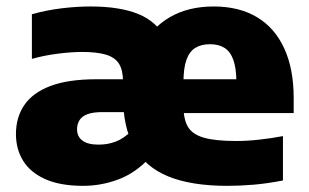

<svg xmlns="http://www.w3.org/2000/svg" viewBox="-20 -578 978 608"><path d="M700 10.5Q585.5 10.5 512.5 -19.5Q439.5 -49.5 404.5 -112.5Q369.5 -175.5 369.5 -274L397.5 -285.5Q397.5 -367.5 428.8 -428.8Q460 -490 518.2 -523.8Q576.5 -557.5 656.5 -557.5Q737.5 -557.5 794 -523.5Q850.5 -489.5 880.2 -424.5Q910 -359.5 910 -267.5V-220H520.5V-327H758.5L728.5 -317.5Q728.5 -361 719.2 -387.5Q710 -414 691.5 -426Q673 -438 645 -438Q617 -438 598.2 -426.2Q579.5 -414.5 570.2 -388Q561 -361.5 561 -318.5V-241.5Q561 -201 574.8 -177Q588.5 -153 624.8 -142.2Q661 -131.5 729 -131.5Q762.5 -131.5 801 -135.8Q839.5 -140 876 -147V-6.5Q827.5 3 784 6.8Q740.5 10.5 700 10.5ZM243.5 10.5Q171 10.5 123.8 -10.5Q76.5 -31.5 53.5 -68.5Q30.5 -105.5 30.5 -153.5Q30.5 -206 56.8 -245Q83 -284 139.2 -305.5Q195.5 -327 285 -327H403.5V-223H304Q274 -223 256.5 -216.2Q239 -209.5 231.5 -197Q224 -184.5 224 -168.5Q224 -145.5 241 -132.8Q258 -120 292 -120Q321 -120 346.2 -129.5Q371.5 -139 398.5 -165L455 -79.5Q410.5 -31 355.8 -10.2Q301 10.5 243.5 10.5ZM369.5 -274V-320.5Q369.5 -355.5 357 -375.8Q344.5 -396 316 -404.8Q287.5 -413.5 239.5 -413.5Q206.5 -413.5 163 -408Q119.5 -402.5 81 -391.5V-533Q128 -546 175.8 -551.8Q223.5 -557.5 267 -557.5Q359.5 -557.5 418.2 -533.5Q477 -509.5 505 -454.8Q533 -400 533 -309V-272Z"/></svg>

Font: Encode Sans SemiExpanded ExtraBold
Style: Regular
Weight: 800
Width: 6
Designer: Multiple Designers
Foundry: Impallari Type
Version: Version 3.002